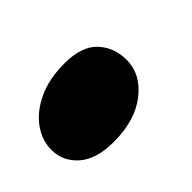

<svg xmlns="http://www.w3.org/2000/svg" viewBox="-52 -309 435 435"><g transform="rotate(-45 165.0 -91.5)"><path d="M120.5 11Q65 11 36.2 -14.2Q7.5 -39.5 7.5 -76Q7.5 -106.5 26.5 -133.2Q45.5 -160 81.2 -177Q117 -194 167 -194Q222 -194 247.2 -167Q272.5 -140 272.5 -100Q272.5 -54.5 231 -21.8Q189.5 11 120.5 11Z"/></g></svg>

Font: Fraunces 9pt S100 Black
Style: Italic
Weight: 900
Italic angle: -16°
Version: Version 1.000; ttfautohint (v1.8.3)